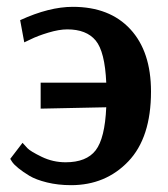

<svg xmlns="http://www.w3.org/2000/svg" viewBox="-20 -531 491 562"><path d="M188 11Q150 11 117.5 3Q85 -5 66 -16.5Q47 -28 33.5 -39Q20 -50 15 -58L10 -66L46 -113Q51 -107 60 -97.5Q69 -88 102 -72Q135 -56 172 -56Q233 -56 260 -91Q287 -126 291 -217L99 -213V-289H291Q287 -380 260 -412.5Q233 -445 177 -445Q153 -445 121.5 -435.5Q90 -426 70 -416L51 -407L39 -472Q124 -511 193 -511Q301 -511 361.5 -445.5Q422 -380 422 -263Q422 -128 355.5 -58.5Q289 11 188 11Z"/></svg>

Font: Arsenal
Style: Bold
Weight: 700
Designer: Andrij Shevchenko
Foundry: Stairsfor
Version: Version 2.001;PS 002.001;hotconv 1.0.88;makeotf.lib2.5.64775